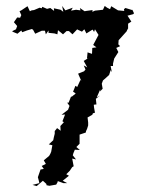

<svg xmlns="http://www.w3.org/2000/svg" viewBox="-20 -610 494 649"><path d="M22 -503C28 -501 33 -498 39 -496L52 -507L55 -501L71 -507L88 -512L92 -509L99 -496L121 -506H132L135 -494L144 -507V-499L164 -497L174 -494L176 -508L193 -494L205 -505H213L225 -494L241 -511L242 -510L257 -503L265 -511L272 -497L293 -510L298 -502L301 -511C305 -505 309 -498 313 -492C307 -481 301 -469 295 -458L306 -450L292 -448L291 -428L276 -433L274 -412L279 -414L263 -404L275 -382L263 -389L269 -375L264 -369L244 -361L255 -336L252 -340L241 -316L235 -320L227 -300L236 -294L221 -282V-286L212 -263H207L215 -252L210 -239C203 -233 195 -228 188 -222L200 -223L191 -200L196 -197L184 -184L185 -168L173 -177L165 -167V-158L162 -146L160 -136L145 -122L157 -119L153 -97L150 -90L146 -83L128 -68L135 -56L121 -49L128 -39L117 -37L108 -11L111 0L113 9L90 15L104 19L125 1L137 12V16L147 18L170 14L175 5V2L194 9H207L192 1L213 -16L204 -21L216 -33L224 -45L229 -48L224 -74L237 -71L226 -85L228 -92L233 -104L250 -103L238 -113L249 -124V-155L270 -162L272 -174V-167L278 -186V-196L276 -213L292 -222L294 -227L301 -229L298 -246L297 -256L306 -257L304 -276L318 -287L307 -281L319 -308L318 -301L327 -310L324 -327L328 -338C335 -344 342 -350 349 -357L354 -373L358 -366L354 -387H362V-395L366 -412C371 -419 375 -427 380 -434L373 -448L386 -454L380 -460L381 -474L408 -504L412 -514V-508L413 -514V-530L424 -537L411 -557L430 -562L433 -565L427 -578V-576L404 -583L399 -579L400 -573L379 -575C371 -580 364 -584 356 -589L352 -579L342 -584L334 -590L328 -577L301 -574L292 -570L293 -576L271 -573L266 -572L250 -583L252 -575L237 -577L220 -574L226 -584L201 -575L190 -590L194 -570L185 -577L162 -582L163 -573L150 -583L139 -580L123 -587L121 -582L114 -584L95 -576L87 -575L81 -572L73 -589L52 -575L46 -572L52 -559L48 -550L38 -551L27 -535L38 -522L34 -511L22 -505Z"/></svg>

Font: Charger Distortion
Style: 1
Weight: 400
Designer: Jasper
Foundry: Cannot Into Space Fonts
Version: Version 0.98